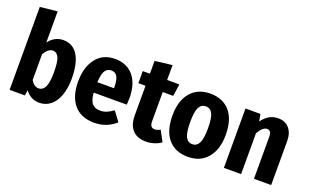

<svg xmlns="http://www.w3.org/2000/svg" viewBox="-85 -1177 2608 1614"><g transform="rotate(20 1219.5 -370.5)"><path d="M511 -265Q511 -181 488 -117Q465 -53 422 -18Q379 17 320 17Q282 17 250 -0.5Q218 -18 196 -49L189 0H52V-742L206 -758V-479Q228 -511 261.5 -529.5Q295 -548 335 -548Q421 -548 466 -475.5Q511 -403 511 -265ZM352 -265Q352 -364 334 -399.5Q316 -435 283 -435Q261 -435 241.5 -419Q222 -403 206 -375V-144Q219 -121 236.5 -108Q254 -95 275 -95Q312 -95 332 -133.5Q352 -172 352 -265Z M1020 -220H724Q730 -150 755 -123Q780 -96 826 -96Q856 -96 883 -107Q910 -118 942 -141L1005 -56Q923 17 814 17Q694 17 631.5 -57.5Q569 -132 569 -263Q569 -391 629 -469.5Q689 -548 798 -548Q903 -548 963 -477.5Q1023 -407 1023 -276Q1023 -268 1020 -220ZM872 -320Q872 -383 855.5 -414.5Q839 -446 800 -446Q765 -446 746 -416.5Q727 -387 723 -313H872Z M1411 -25Q1384 -5 1348.5 6Q1313 17 1278 17Q1196 17 1155 -29Q1114 -75 1114 -158V-423H1050V-531H1114V-646L1268 -664V-531H1377L1362 -423H1268V-160Q1268 -105 1310 -105Q1333 -105 1360 -120Z M1889 -265Q1889 -133 1825 -58Q1761 17 1650 17Q1538 17 1475 -56Q1412 -129 1412 -266Q1412 -399 1475.5 -473.5Q1539 -548 1650 -548Q1762 -548 1825.5 -475.5Q1889 -403 1889 -265ZM1571 -266Q1571 -174 1590 -135Q1609 -96 1650 -96Q1691 -96 1710.5 -135.5Q1730 -175 1730 -265Q1730 -357 1711 -395.5Q1692 -434 1650 -434Q1609 -434 1590 -395Q1571 -356 1571 -266Z M2392 -393V0H2238V-372Q2238 -405 2228 -418.5Q2218 -432 2199 -432Q2161 -432 2123 -366V0H1969V-531H2103L2114 -468Q2144 -508 2178.5 -528Q2213 -548 2258 -548Q2320 -548 2356 -506.5Q2392 -465 2392 -393Z"/></g></svg>

Font: Fira Sans Condensed
Style: Bold
Weight: 700
Width: 3
Designer: bBox Type GmbH & Carrois Corporate GbR & Edenspiekermann AG
Foundry: bBox Type GmbH & Carrois Corporate GbR & Edenspiekermann AG
Version: Version 4.301